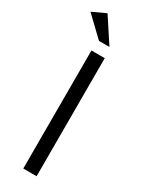

<svg xmlns="http://www.w3.org/2000/svg" viewBox="-235 -946 760 986"><g transform="rotate(30 145.5 -453.5)"><path d="M185 -700H106V0H185ZM82 -907 2 -870 115 -762H177Z"/></g></svg>

Font: Mission
Style: Regular
Weight: 400
Version: Version 1.000;FEAKit 1.0